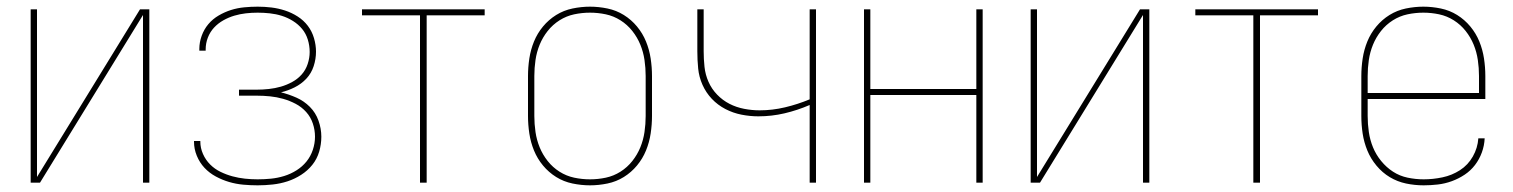

<svg xmlns="http://www.w3.org/2000/svg" viewBox="-20 -548 4540 576"><path d="M72 0V-520H91V-17L400 -520H428V0H409V-503L100 0Z M753 8Q731 8 709.5 6Q688 4 667.5 -2Q647 -8 627.5 -18.5Q608 -29 593.5 -44.5Q579 -60 570.5 -80.5Q562 -101 562 -123V-125H581V-123Q581 -104 589 -86Q597 -68 610.5 -54.5Q624 -41 641.5 -32.5Q659 -24 677.5 -19Q696 -14 715 -12Q734 -10 753 -10Q773 -10 793 -12Q813 -14 832.5 -20Q852 -26 869.5 -37Q887 -48 899.5 -63.5Q912 -79 918.5 -98.5Q925 -118 925 -138Q925 -158 918.5 -177.5Q912 -197 898.5 -212Q885 -227 867 -236.5Q849 -246 829.5 -251.5Q810 -257 790 -259Q770 -261 750 -261H697V-279H750Q768 -279 786.5 -281Q805 -283 822.5 -288Q840 -293 856.5 -302Q873 -311 885 -324.5Q897 -338 903 -356Q909 -374 909 -392Q909 -411 903.5 -429Q898 -447 886.5 -461Q875 -475 859 -485Q843 -495 825.5 -500.5Q808 -506 789.5 -508Q771 -510 753 -510Q735 -510 717.5 -508Q700 -506 683 -501Q666 -496 650 -487Q634 -478 622 -465Q610 -452 603.5 -435Q597 -418 597 -400V-396H578V-401Q578 -421 585 -440.5Q592 -460 605 -475.5Q618 -491 636 -501.5Q654 -512 673 -518Q692 -524 712.5 -526Q733 -528 753 -528Q774 -528 794.5 -525.5Q815 -523 835 -516.5Q855 -510 873 -498.5Q891 -487 903.5 -470.5Q916 -454 922 -433.5Q928 -413 928 -393Q928 -371 921 -349.5Q914 -328 899 -312Q884 -296 864 -286Q844 -276 823 -271Q847 -265 869.5 -255Q892 -245 909.5 -227.5Q927 -210 935.5 -186Q944 -162 944 -138Q944 -115 937.5 -93Q931 -71 917 -53.5Q903 -36 883.5 -23.5Q864 -11 842.5 -4Q821 3 798 5.5Q775 8 753 8Z M1240 0V-502H1066V-520H1434V-502H1260V0Z M1750 8Q1724 8 1697.5 2.5Q1671 -3 1648.5 -17Q1626 -31 1609 -51.5Q1592 -72 1582 -96.5Q1572 -121 1568 -147.5Q1564 -174 1564 -200V-320Q1564 -346 1568 -372.5Q1572 -399 1582 -423.5Q1592 -448 1609 -468.5Q1626 -489 1648.5 -503Q1671 -517 1697.5 -522.5Q1724 -528 1750 -528Q1776 -528 1802.5 -522.5Q1829 -517 1851.5 -503Q1874 -489 1891 -468.5Q1908 -448 1918 -423.5Q1928 -399 1932 -372.5Q1936 -346 1936 -320V-200Q1936 -174 1932 -147.5Q1928 -121 1918 -96.5Q1908 -72 1891 -51.5Q1874 -31 1851.5 -17Q1829 -3 1802.5 2.5Q1776 8 1750 8ZM1750 -10Q1774 -10 1797.5 -15Q1821 -20 1841.5 -33Q1862 -46 1877 -65Q1892 -84 1901 -106Q1910 -128 1913.5 -152Q1917 -176 1917 -200V-320Q1917 -344 1913.5 -368Q1910 -392 1901 -414Q1892 -436 1877 -455Q1862 -474 1841.5 -487Q1821 -500 1797.5 -505Q1774 -510 1750 -510Q1726 -510 1702.5 -505Q1679 -500 1658.5 -487Q1638 -474 1623 -455Q1608 -436 1599 -414Q1590 -392 1586.5 -368Q1583 -344 1583 -320V-200Q1583 -176 1586.5 -152Q1590 -128 1599 -106Q1608 -84 1623 -65Q1638 -46 1658.5 -33Q1679 -20 1702.5 -15Q1726 -10 1750 -10Z M2409 0V-233Q2372 -217 2333.5 -208Q2295 -199 2255 -199Q2230 -199 2204.5 -204Q2179 -209 2156 -221Q2133 -233 2115.5 -251.5Q2098 -270 2087.5 -293.5Q2077 -317 2074.5 -342.5Q2072 -368 2072 -394V-520H2091V-394Q2091 -371 2093.5 -347.5Q2096 -324 2105.5 -302.5Q2115 -281 2131.5 -264Q2148 -247 2168.5 -236.5Q2189 -226 2212.5 -221.5Q2236 -217 2259 -217Q2297 -217 2335 -226Q2373 -235 2409 -250V-520H2428V0Z M2572 0V-520H2591V-281H2909V-520H2928V0H2909V-263H2591V0Z M3072 0V-520H3091V-17L3400 -520H3428V0H3409V-503L3100 0Z M3740 0V-502H3566V-520H3934V-502H3760V0Z M4251 8Q4224 8 4198 2.5Q4172 -3 4149.5 -16.5Q4127 -30 4109.5 -51Q4092 -72 4082 -96.5Q4072 -121 4068 -147Q4064 -173 4064 -200V-320Q4064 -346 4068 -372.5Q4072 -399 4082 -423.5Q4092 -448 4109 -468.5Q4126 -489 4148.5 -503Q4171 -517 4197.5 -522.5Q4224 -528 4250 -528Q4276 -528 4302.5 -522.5Q4329 -517 4351.5 -503Q4374 -489 4391 -468.5Q4408 -448 4418 -423.5Q4428 -399 4432 -372.5Q4436 -346 4436 -320V-251H4083V-200Q4083 -176 4086.5 -152Q4090 -128 4099 -106Q4108 -84 4123.5 -65Q4139 -46 4159 -33Q4179 -20 4203 -15Q4227 -10 4251 -10Q4279 -10 4307.5 -16Q4336 -22 4360 -37.5Q4384 -53 4398.5 -78.5Q4413 -104 4415 -133H4434Q4433 -111 4425.5 -90.5Q4418 -70 4405 -53Q4392 -36 4374 -24Q4356 -12 4335.5 -4.5Q4315 3 4293.5 5.5Q4272 8 4251 8ZM4083 -269H4417V-320Q4417 -344 4413.5 -368Q4410 -392 4401 -414Q4392 -436 4377 -455Q4362 -474 4341.5 -487Q4321 -500 4297.5 -505Q4274 -510 4250 -510Q4226 -510 4202.5 -505Q4179 -500 4158.5 -487Q4138 -474 4123 -455Q4108 -436 4099 -414Q4090 -392 4086.5 -368Q4083 -344 4083 -320Z"/></svg>

Font: Iosevka Curly Thin
Style: Regular
Weight: 100
Monospace: yes
Designer: Belleve Invis
Foundry: Belleve Invis
Version: Version 22.1.2; ttfautohint (v1.8.4)